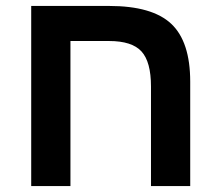

<svg xmlns="http://www.w3.org/2000/svg" viewBox="-20 -626 740 646"><path d="M488 0V-335Q488 -418 456 -453Q424 -488 347 -488H217V0H85V-606H347Q492 -606 556 -546Q620 -486 620 -351V0Z"/></svg>

Font: Libra Sans
Style: Bold
Weight: 700
Foundry: Context Ltd
Version: Version 1.000